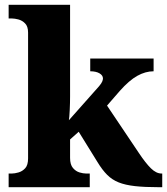

<svg xmlns="http://www.w3.org/2000/svg" viewBox="-20 -780 697 800"><path d="M16 0V-57H30Q41 -57 57 -61.5Q73 -66 85 -79Q97 -92 97 -120V-644Q97 -670 84.5 -682.5Q72 -695 56.5 -699Q41 -703 30 -703H16V-760H272V-378Q272 -352 270.5 -321Q269 -290 267 -279L393 -421Q403 -433 406 -440.5Q409 -448 409 -453Q409 -466 394.5 -474.5Q380 -483 356 -483V-536H620V-483Q586 -483 552 -464Q518 -445 479 -401L426 -340L559 -142Q587 -100 609 -78.5Q631 -57 653 -57H656V0H642Q583 0 542.5 -4.5Q502 -9 474.5 -20Q447 -31 426.5 -51.5Q406 -72 386 -105L308 -231L272 -199V-122Q272 -94 284 -80Q296 -66 311.5 -61.5Q327 -57 338 -57H354V0Z"/></svg>

Font: Noto Serif Devanagari ExtraBold
Style: Regular
Weight: 800
Designer: Universal Thirst, Indian Type Foundry and the Monotype Design Team
Foundry: Monotype Imaging Inc.
Version: Version 2.004; ttfautohint (v1.8.4.7-5d5b)